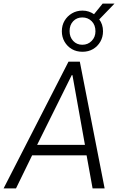

<svg xmlns="http://www.w3.org/2000/svg" viewBox="-22 -1048 681 1068"><path d="M-2 0 359 -705H422L560 0H493L456 -204L486 -184H133L167 -205L67 0ZM377 -630 177 -227 164 -242H475L453 -228L381 -630ZM437 -760Q403 -760 377.5 -775Q352 -790 337 -816Q322 -842 322 -874Q322 -907 337 -932.5Q352 -958 378 -973.5Q404 -989 437 -989Q456 -989 472 -983.5Q488 -978 501 -969L549 -1028H615L530 -940Q540 -927 545.5 -910.5Q551 -894 551 -874Q551 -842 536 -816Q521 -790 495.5 -775Q470 -760 437 -760ZM436 -799Q467 -799 488 -820.5Q509 -842 509 -874Q509 -909 488 -930Q467 -951 436 -951Q405 -951 385 -930Q365 -909 365 -875Q365 -842 385 -820.5Q405 -799 436 -799Z"/></svg>

Font: Nunito Sans 7pt Condensed Light
Style: Italic
Weight: 300
Width: 3
Italic angle: -9°
Designer: Vernon Adams
Foundry: Vernon Adams
Version: Version 3.101;gftools[0.9.27]